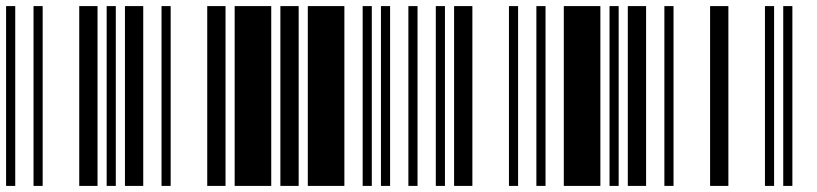

<svg xmlns="http://www.w3.org/2000/svg" viewBox="-20 -610 2680 630"><path d="M0 0V-590H30V0ZM90 0V-590H120V0ZM240 0V-590H300V0Z M330 0V-590H360V0ZM390 0V-590H450V0ZM510 0V-590H540V0Z M660 0V-590H720V0ZM750 0V-590H870V0ZM900 0V-590H960V0Z M990 0V-590H1110V0ZM1170 0V-590H1200V0ZM1230 0V-590H1260V0Z M1320 0V-590H1350V0ZM1410 0V-590H1440V0ZM1470 0V-590H1530V0Z M1650 0V-590H1680V0ZM1740 0V-590H1770V0ZM1830 0V-590H1950V0Z M1980 0V-590H2010V0ZM2040 0V-590H2100V0ZM2160 0V-590H2190V0Z M2310 0V-590H2370V0ZM2490 0V-590H2520V0ZM2550 0V-590H2580V0Z"/></svg>

Font: Libre Barcode 128
Style: Regular
Weight: 400
Version: Version 1.005; ttfautohint (v1.8.3)